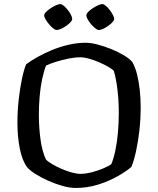

<svg xmlns="http://www.w3.org/2000/svg" viewBox="-20 -932 784 952"><path d="M355.5 0Q325.8 0 289.6 -10.3Q253.3 -20.5 218.3 -36.2Q183.4 -51.9 155.7 -69.5Q128 -87.2 115.2 -102Q90.5 -134.4 78.5 -193.8Q66.4 -253.2 66.4 -323.1Q66.4 -381.2 72.7 -437.6Q79 -494 88.7 -540.4Q98.5 -586.8 109.5 -613Q131.8 -630 164.6 -648.6Q197.5 -667.1 237.4 -683.7Q277.4 -700.2 320 -710.1Q362.7 -720 404.9 -720Q430.2 -720 463.8 -711.3Q497.4 -702.5 531.8 -688.6Q566.3 -674.6 594 -658Q621.7 -641.4 635.8 -624.9Q650.1 -600.5 659.2 -564.6Q668.2 -528.7 672.9 -486.7Q677.5 -444.8 677.5 -400.1Q677.5 -342.2 671.2 -285.4Q664.8 -228.5 654.4 -181.6Q644 -134.6 631.5 -104.5Q608.2 -84 565.3 -59.3Q522.4 -34.6 468.3 -17.3Q414.2 0 355.5 0ZM378 -70Q404.8 -70 435.9 -78.1Q467 -86.1 493.7 -97.7Q520.5 -109.3 531.7 -117.7Q543.5 -145.3 551.8 -185.1Q560.2 -224.9 564.6 -272.6Q569 -320.4 569 -371.3Q569 -434.8 562.2 -489.2Q555.5 -543.5 544.5 -580Q539 -587.4 520 -598.9Q501 -610.3 475.6 -621.5Q450.2 -632.8 423.7 -640.4Q397.2 -648 377 -648Q352.8 -648 320.8 -641.7Q288.9 -635.4 258.8 -626Q228.7 -616.6 208.5 -606.9Q197.3 -579.1 188.9 -539.4Q180.5 -499.7 176.6 -454.1Q172.7 -408.5 172.7 -361.9Q172.7 -298.9 181 -239.6Q189.2 -180.4 207.7 -141.5Q217 -131 238 -118.6Q259 -106.1 284.7 -94.9Q310.4 -83.7 335.6 -76.8Q360.9 -70 378 -70ZM469.8 -783.3Q463 -783.3 452.6 -791.5Q442.2 -799.6 431.7 -812Q421.3 -824.3 414.6 -836.2Q408 -848 408 -855.6Q408 -863.2 417 -872.8Q426.1 -882.3 439.8 -891.2Q453.5 -900.2 466.5 -906Q479.4 -911.7 487.1 -911.7Q494.8 -911.7 504.8 -903.2Q514.8 -894.6 524.3 -882.2Q533.8 -869.8 540 -857.5Q546.2 -845.1 546.2 -837.5Q546.2 -830.8 537.6 -821.8Q529.1 -812.7 516.7 -803.8Q504.2 -794.9 491.4 -789.1Q478.6 -783.3 469.8 -783.3ZM260.7 -783.3Q254.1 -783.3 243.7 -791.4Q233.3 -799.4 223.2 -811.8Q213.2 -824.1 206 -836Q198.9 -847.9 198.9 -855.6Q198.9 -863.2 208.3 -872.8Q217.7 -882.3 231.2 -891.2Q244.6 -900.2 257.9 -906Q271.3 -911.7 278.9 -911.7Q286.5 -911.7 296.2 -903.6Q305.9 -895.4 315.7 -883.1Q325.5 -870.8 331.8 -858.3Q338 -845.9 338 -837.6Q338 -830.9 329.5 -821.8Q321 -812.7 308.5 -803.8Q296.1 -794.9 282.8 -789.1Q269.5 -783.3 260.7 -783.3Z"/></svg>

Font: Texturina Medium
Style: Regular
Weight: 500
Designer: Guillermo Torres Carreño
Foundry: Omnibus-Type
Version: Version 1.003